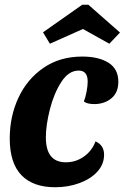

<svg xmlns="http://www.w3.org/2000/svg" viewBox="-20 -768 525 808"><path d="M478 -424Q478 -378 448.5 -354Q419 -330 377 -330Q346 -330 333 -341Q340 -359 344.5 -383Q349 -407 349 -425Q349 -471 311 -471Q269 -471 238 -423Q207 -375 190 -308Q173 -241 173 -190Q173 -85 257 -85Q299 -85 333 -109Q367 -133 382 -173Q418 -157 418 -117Q418 -77 390 -46Q362 -15 314.5 2.5Q267 20 212 20Q119 20 70 -31Q21 -82 21 -185Q21 -278 57.5 -356.5Q94 -435 163 -482.5Q232 -530 326 -530Q395 -530 436.5 -504Q478 -478 478 -424ZM190 -584 161 -632 326 -748H352L485 -631L440 -584L329 -646Z"/></svg>

Font: Sansita
Style: Bold Italic
Weight: 700
Italic angle: -11°
Designer: Pablo Cosgaya
Foundry: Omnibus-Type
Version: Version 1.006